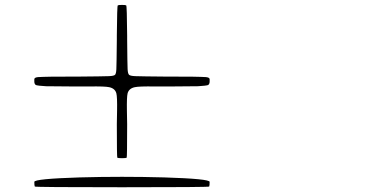

<svg xmlns="http://www.w3.org/2000/svg" viewBox="-20 -790 1540 800"><path d="M488.3 -9.8Q848.6 -9.8 851.6 -12.7Q853.5 -16.6 853.5 -32.2Q853.5 -44.9 664.1 -50.8Q488.3 -55.7 312.5 -50.8Q123 -44.9 123 -32.2Q123 -16.6 125 -12.7Q127.9 -9.8 488.3 -9.8ZM488.3 -130.9Q504.9 -130.9 507.8 -132.8Q509.8 -136.7 509.8 -272.5Q509.8 -293.9 508.8 -329.1Q507.8 -385.7 511.7 -401.4Q517.6 -421.9 542 -426.8Q559.6 -430.7 625 -429.7Q665 -429.7 690.4 -429.7Q780.3 -430.7 804.7 -430.7Q837.9 -432.6 846.7 -435.5Q852.5 -438.5 853.5 -448.2Q853.5 -450.2 853.5 -454.1Q854.5 -463.9 849.6 -465.8Q843.8 -469.7 816.4 -469.7Q796.9 -470.7 723.6 -470.7Q699.2 -470.7 685.5 -470.7Q564.5 -471.7 543.5 -472.7Q522.5 -473.6 517.6 -478.5Q512.7 -483.4 511.7 -501.5Q510.7 -519.5 509.8 -625Q509.8 -630.9 509.8 -641.6Q508.8 -765.6 505.9 -767.6Q502.9 -769.5 488.3 -769.5Q473.6 -769.5 470.7 -767.6Q467.8 -765.6 466.8 -641.6Q466.8 -630.9 466.8 -625Q465.8 -519.5 464.8 -501.5Q463.9 -483.4 459.5 -478.5Q455.1 -473.6 434.1 -472.7Q413.1 -471.7 291 -470.7Q277.3 -470.7 252.9 -470.7Q179.7 -470.7 160.2 -469.7Q132.8 -469.7 127 -465.8Q122.1 -463.9 123 -454.1Q123 -450.2 123 -448.2Q124 -438.5 129.9 -435.5Q138.7 -432.6 171.9 -430.7Q196.3 -430.7 286.1 -429.7Q311.5 -429.7 351.6 -429.7Q417 -430.7 434.6 -426.8Q459 -421.9 464.8 -401.4Q468.8 -385.7 467.8 -329.1Q466.8 -293.9 466.8 -272.5Q466.8 -136.7 468.8 -132.8Q471.7 -130.9 488.3 -130.9Z"/></svg>

Font: Bpmf GenWan Min R
Style: R
Weight: 400
Foundry: But Ko
Version: Version 1.320